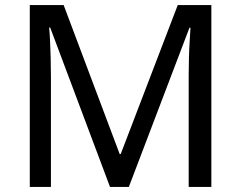

<svg xmlns="http://www.w3.org/2000/svg" viewBox="-20 -734 947 754"><path d="M412 0 177 -626H173Q175 -606 176.5 -575Q178 -544 179 -507.5Q180 -471 180 -433V0H97V-714H230L450 -129H454L678 -714H810V0H721V-439Q721 -474 722 -508.5Q723 -543 725 -573.5Q727 -604 728 -625H724L486 0Z"/></svg>

Font: ltamil05
Style: Book
Weight: 400
Designer: Jelle Bosma - Monotype Design Team
Foundry: Monotype Imaging Inc.
Version: Version 2.003